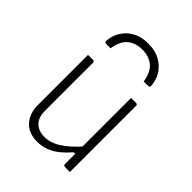

<svg xmlns="http://www.w3.org/2000/svg" viewBox="-228 -925 1056 1056"><g transform="rotate(45 300.0 -397.0)"><path d="M148 -526Q152 -526 154 -524.5Q156 -523 157.5 -521Q159 -519 159 -515Q159 -469 159 -422.5Q159 -376 159 -329.5Q159 -283 159 -236.5Q159 -190 159 -143Q159 -89 186 -63Q213 -37 258 -37Q282 -37 305.5 -44.5Q329 -52 353 -67.5Q377 -83 403 -106.5Q429 -130 457 -163V-91H432Q406 -61 378 -38Q350 -15 318 -2.5Q286 10 248 10Q214 10 187.5 -1Q161 -12 144 -32Q127 -52 118 -77.5Q109 -103 109 -133Q109 -178 109 -222.5Q109 -267 109 -312Q109 -357 109 -401Q109 -433 109 -464Q109 -495 109 -526Q119 -526 128.5 -526Q138 -526 148 -526ZM483 -526Q487 -526 489 -524.5Q491 -523 492.5 -521Q494 -519 494 -515Q494 -446 494 -377Q494 -308 494 -238.5Q494 -169 494 -100Q494 -76 494 -56.5Q494 -37 494 -22.5Q494 -8 494 0Q488 0 481.5 0Q475 0 468.5 0Q462 0 455 0Q452 0 449.5 -1.5Q447 -3 445.5 -5Q444 -7 444 -11Q444 -97 444 -183Q444 -269 444 -355Q444 -441 444 -526Q451 -526 457.5 -526Q464 -526 470.5 -526Q477 -526 483 -526ZM300 -758Q247 -758 213.5 -729.5Q180 -701 171 -639Q163 -639 155.5 -639Q148 -639 140 -639Q130 -639 127.5 -643Q125 -647 126 -661Q131 -701 152.5 -733Q174 -765 210 -784.5Q246 -804 293 -804H307Q355 -804 390.5 -784.5Q426 -765 448 -733Q470 -701 474 -661Q476 -647 473 -643Q470 -639 460 -639Q452 -639 444.5 -639Q437 -639 429 -639Q420 -701 386.5 -729.5Q353 -758 300 -758Z"/></g></svg>

Font: Recursive Sans Linear Light
Style: Regular
Weight: 300
Version: Version 1.085